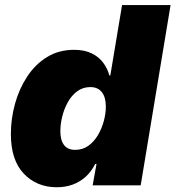

<svg xmlns="http://www.w3.org/2000/svg" viewBox="-20 -748 708 775"><path d="M209 7.8Q128.4 7.8 76.2 -46.9Q23.9 -101.6 23.9 -207Q23.9 -268.6 40.5 -328.9Q57.1 -389.2 89.6 -438.7Q122.1 -488.3 169.7 -517.6Q217.3 -546.9 278.8 -546.9Q320.8 -546.9 349.9 -532.7Q378.9 -518.6 396.5 -494.9Q414.1 -471.2 421.4 -443.4H425.3L472.7 -727.5H668.5L547.9 0H354L369.6 -86.4H364.3Q348.6 -55.2 325.7 -34.4Q302.7 -13.7 273.4 -2.9Q244.1 7.8 209 7.8ZM283.2 -143.1Q313.5 -143.1 336.4 -159.4Q359.4 -175.8 375 -202.1Q390.6 -228.5 398.9 -259Q407.2 -289.6 407.2 -317.9Q407.2 -355.5 391.1 -376Q375 -396.5 344.7 -396.5Q314.5 -396.5 291.7 -379.6Q269 -362.8 253.9 -335.7Q238.8 -308.6 231.2 -277.6Q223.6 -246.6 223.6 -218.3Q223.6 -182.1 238.5 -162.6Q253.4 -143.1 283.2 -143.1Z"/></svg>

Font: Inter 18pt Black
Style: Italic
Weight: 900
Italic angle: -9.3988°
Designer: Rasmus Andersson
Foundry: rsms
Version: Version 4.001;git-66647c0bb